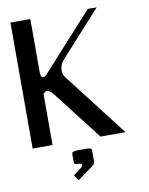

<svg xmlns="http://www.w3.org/2000/svg" viewBox="-108 -869 923 1188"><g transform="rotate(-10 354.0 -275.0)"><path d="M401.9 80.1V142.6Q401.4 159.2 388.2 169.4L288.1 242.7L265.1 207L316.9 168Q325.7 160.2 325.7 153.3Q325.7 142.6 308.1 142.6Q287.1 142.6 282 138.4Q276.9 134.3 276.9 121.6V80.1Q277.3 72.8 278.3 69.6Q279.3 66.4 286.4 62.7Q293.5 59.1 308.1 59.1H370.6Q385.7 59.1 392.6 62Q399.4 64.9 400.6 68.4Q401.9 71.8 401.9 80.1ZM166.5 -791.5V-455.1Q166.5 -423.3 183.6 -423.3Q193.8 -423.3 204.6 -435.5L527.3 -791.5H583.5L325.2 -506.3Q301.8 -480 301.8 -444.3Q301.8 -419.9 315.9 -400.9L625 0H467.8L227.5 -310.5Q208 -335.4 187.5 -335.4Q181.2 -335.4 166.5 -321.8V0H41.5V-791.5Z"/></g></svg>

Font: Gputeks
Style: Bold
Weight: 600
Width: 8
Version: Version 0.9